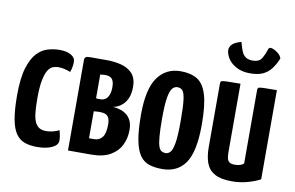

<svg xmlns="http://www.w3.org/2000/svg" viewBox="-76 -854 1541 1003"><g transform="rotate(10 695.0 -353.0)"><path d="M172 10Q134 10 106 0Q78 -10 59.5 -36.5Q41 -63 32 -112Q23 -161 23 -239Q23 -329 39.5 -383Q56 -437 82 -464.5Q108 -492 139.5 -501Q171 -510 202 -510Q238 -510 261.5 -497Q285 -484 285 -461Q285 -451 283 -436.5Q281 -422 275 -406Q263 -411 245.5 -415.5Q228 -420 210 -420Q196 -420 181.5 -414.5Q167 -409 155.5 -390.5Q144 -372 137 -336Q130 -300 130 -240Q130 -194 133.5 -163Q137 -132 146 -114Q155 -96 169 -88Q183 -80 204 -80Q223 -80 242 -85Q261 -90 273 -97Q278 -80 280 -67.5Q282 -55 282 -43Q282 -19 251 -4.5Q220 10 172 10Z M335 0V-481Q335 -490 341 -495Q347 -500 362 -500H453Q493 -500 529 -491Q565 -482 588.5 -457.5Q612 -433 612 -385Q612 -352 603 -329.5Q594 -307 580.5 -293.5Q567 -280 552 -273Q537 -266 526 -265Q534 -264 542 -263.5Q550 -263 554 -261Q560 -260 572 -256Q584 -252 598.5 -241.5Q613 -231 623 -211.5Q633 -192 633 -160Q633 -117 615 -80.5Q597 -44 558.5 -22Q520 0 458 0ZM459 -82Q487 -82 502.5 -102.5Q518 -123 518 -169Q518 -192 512 -204.5Q506 -217 494 -222Q482 -227 463 -227Q451 -227 443 -226Q435 -225 432 -225V-82Q438 -82 445.5 -82Q453 -82 459 -82ZM432 -294Q438 -293 444.5 -293Q451 -293 458 -293Q470 -293 481 -300Q492 -307 499 -323.5Q506 -340 506 -365Q506 -385 502 -396Q498 -407 491.5 -412.5Q485 -418 476.5 -420Q468 -422 460 -422Q453 -422 446.5 -421.5Q440 -421 436 -420.5Q432 -420 432 -420Z M836 10Q797 10 767 0.5Q737 -9 717.5 -36.5Q698 -64 688 -115.5Q678 -167 678 -251Q678 -387 722 -448.5Q766 -510 844 -510Q898 -510 932.5 -488.5Q967 -467 983.5 -411Q1000 -355 1000 -254Q1000 -111 958.5 -50.5Q917 10 836 10ZM839 -75Q853 -75 864 -87Q875 -99 881.5 -137Q888 -175 888 -252Q888 -327 883.5 -364Q879 -401 869 -413Q859 -425 841 -425Q826 -425 814.5 -412Q803 -399 796.5 -361.5Q790 -324 790 -251Q790 -192 793 -156Q796 -120 802 -103Q808 -86 817.5 -80.5Q827 -75 839 -75Z M1206 10Q1147 10 1114.5 -8Q1082 -26 1069 -60.5Q1056 -95 1056 -145V-481Q1056 -491 1060 -494.5Q1064 -498 1086.5 -499Q1109 -500 1162 -500V-138Q1162 -118 1165 -104.5Q1168 -91 1177.5 -84.5Q1187 -78 1206 -78Q1217 -78 1230 -81Q1243 -84 1253 -93V-481Q1253 -491 1257 -494.5Q1261 -498 1282 -499Q1303 -500 1355 -500V-27Q1330 -13 1290 -1.5Q1250 10 1206 10ZM1200 -562Q1162 -562 1133 -576Q1104 -590 1087.5 -612Q1071 -634 1068 -660Q1068 -680 1082 -693.5Q1096 -707 1129 -716Q1136 -688 1144 -668.5Q1152 -649 1166 -639.5Q1180 -630 1204 -630Q1236 -630 1249 -649.5Q1262 -669 1273 -703Q1277 -715 1292.5 -710.5Q1308 -706 1324.5 -693Q1341 -680 1344 -665Q1331 -634 1313.5 -610.5Q1296 -587 1269.5 -574.5Q1243 -562 1200 -562Z"/></g></svg>

Font: Yanone Kaffeesatz SemiBold
Style: Regular
Weight: 600
Designer: Yanone (Cyrillic: Daniel Pouzeot, Huerta Tipografica, and Cyreal)
Foundry: Yanone
Version: Version 2.003